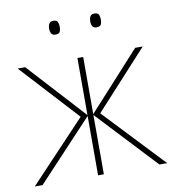

<svg xmlns="http://www.w3.org/2000/svg" viewBox="-80 -780 774 851"><g transform="rotate(-10 307.0 -354.5)"><path d="M587 -528 350 -269 604 0H569L319 -267V0H293V-267L43 0H8L262 -269L24 -528H58L293 -271V-528H319V-271L553 -528ZM192 -678Q192 -690 197 -699.5Q202 -709 215 -709Q232 -709 236 -699.5Q240 -690 240 -678Q240 -665 236 -656Q232 -647 215 -647Q202 -647 197 -656Q192 -665 192 -678ZM377 -678Q377 -690 382 -699.5Q387 -709 400 -709Q417 -709 421 -699.5Q425 -690 425 -678Q425 -665 421 -656Q417 -647 400 -647Q387 -647 382 -656Q377 -665 377 -678Z"/></g></svg>

Font: Noto Sans Thin
Style: Regular
Weight: 100
Designer: Monotype Design Team
Foundry: Monotype Imaging Inc.
Version: Version 2.007